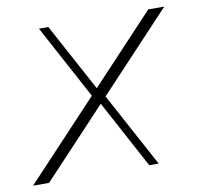

<svg xmlns="http://www.w3.org/2000/svg" viewBox="-120 -617 705 685"><g transform="rotate(-10 232.0 -274.0)"><path d="M-54 0 460 -548H518L4 0ZM219 -260 64 -548H98L239 -287ZM367 0 226 -262 245 -289 401 0Z"/></g></svg>

Font: Savate ExtraLight
Style: Italic
Weight: 200
Italic angle: -11°
Designer: Max Esnée
Foundry: Plomb Type
Version: Version 2.000